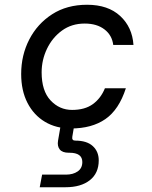

<svg xmlns="http://www.w3.org/2000/svg" viewBox="-20 -528 640 807"><path d="M278 12Q216 12 169 -16Q122 -44 95.5 -95.5Q69 -147 69 -217Q69 -296 103 -362Q137 -428 199 -468Q261 -508 346 -508Q434 -508 485 -461Q536 -414 541 -339H456Q451 -380 419 -404.5Q387 -429 336 -429Q281 -429 240.5 -399.5Q200 -370 177.5 -323Q155 -276 155 -224Q155 -146 192.5 -106Q230 -66 283 -66Q337 -66 370.5 -90.5Q404 -115 421 -157H509Q480 -67 423 -27.5Q366 12 278 12ZM147 259 157 206H257Q287 206 306.5 192.5Q326 179 326 153Q326 114 272 114H269Q242 114 231 100Q220 86 224 63L236 -7H293L284 46Q281 63 296 63Q345 63 370 86Q395 109 395 146Q395 200 357.5 229.5Q320 259 255 259Z"/></svg>

Font: DM Mono
Style: Italic
Weight: 400
Italic angle: -10°
Designer: Colophon Foundry
Foundry: Colophon Foundry
Version: Version 1.000; ttfautohint (v1.8.2.53-6de2)